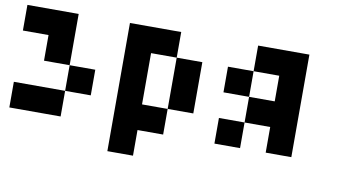

<svg xmlns="http://www.w3.org/2000/svg" viewBox="-66 -649 1632 922"><g transform="rotate(10 750.0 -187.5)"><path d="M0 -375V-500H250V-250H125V-375ZM375 -125H250V-250H375ZM250 -125V0H0V-125Z M750 -125V0H625V125H500V-500H750V-375H625V-125ZM875 -125H750V-375H875Z M1250 -125H1125V-250H1000V-375H1125V-250H1250V-375H1125V-500H1375V0H1250ZM1125 -125V0H1000V-125Z"/></g></svg>

Font: Tiny5
Style: Regular
Weight: 400
Designer: Stefan Schmidt
Foundry: Made with Bits'n'Picas by Kreative Software
Version: Version 1.002; ttfautohint (v1.8.4.7-5d5b)